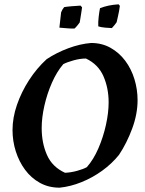

<svg xmlns="http://www.w3.org/2000/svg" viewBox="-20 -857 673 889"><path d="M256 12Q205 12 164.5 -10.5Q124 -33 96 -71Q68 -109 53 -156.5Q38 -204 38 -255Q38 -312 58.5 -371.5Q79 -431 114.5 -486Q150 -541 196 -583Q241 -613 296 -633.5Q351 -654 402 -658Q452 -658 492 -635.5Q532 -613 560 -575.5Q588 -538 602.5 -490.5Q617 -443 617 -393Q617 -329 592 -261.5Q567 -194 531 -140Q498 -99 453 -66.5Q408 -34 357 -13.5Q306 7 256 12ZM281 -57Q308 -58 337 -66Q366 -74 382 -83Q413 -118 435.5 -170Q458 -222 470.5 -278.5Q483 -335 483 -383Q483 -449 459 -504Q435 -559 378 -586Q351 -586 320.5 -577.5Q290 -569 273 -560Q243 -525 220.5 -474Q198 -423 185.5 -367.5Q173 -312 173 -264Q173 -195 197.5 -139.5Q222 -84 281 -57ZM435 -735Q434 -755 437 -780Q440 -805 443 -819Q480 -834 529 -837L535 -830Q532 -806 526.5 -782.5Q521 -759 520 -754Q517 -749 509.5 -740Q502 -731 498 -727Q488 -727 467 -729Q446 -731 435 -735ZM255 -729 263 -800Q268 -813 277 -824Q287 -826 310.5 -828Q334 -830 353 -831L360 -823Q359 -814 356.5 -799Q354 -784 352 -770.5Q350 -757 349 -753Q346 -748 337.5 -738Q329 -728 325 -725Q313 -724 291 -726Q269 -728 255 -729Z"/></svg>

Font: Labrada SemiBold
Style: Italic
Weight: 600
Italic angle: -7°
Designer: Mercedes Jáuregui
Foundry: Omnibus-Type Team
Version: Version 1.000; ttfautohint (v1.8.4.7-5d5b)